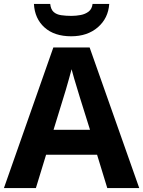

<svg xmlns="http://www.w3.org/2000/svg" viewBox="-20 -959 730 979"><path d="M527 0 475 -170H215L163 0H0L252 -717H437L690 0ZM387 -463Q382 -480 374 -506Q366 -532 358 -559Q350 -586 345 -606Q340 -586 331.5 -556.5Q323 -527 315.5 -500.5Q308 -474 304 -463L253 -297H439ZM537 -939Q532 -866 479 -820Q426 -774 343 -774Q257 -774 207 -819Q157 -864 153 -939H236Q239 -911 253.5 -898Q268 -885 292 -881.5Q316 -878 344 -878Q368 -878 391.5 -882.5Q415 -887 432 -900Q449 -913 452 -939Z"/></svg>

Font: Noto Sans Sundanese
Style: Bold
Weight: 700
Version: Version 2.003